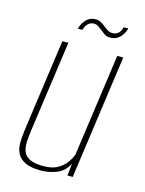

<svg xmlns="http://www.w3.org/2000/svg" viewBox="-98 -671 559 740"><g transform="rotate(15 181.0 -301.0)"><path d="M138 8Q96 8 73.5 -3.5Q51 -15 42 -34Q33 -53 33.5 -76Q34 -99 37 -123L89 -495H113L62 -132Q59 -110 57.5 -88.5Q56 -67 61.5 -49.5Q67 -32 86 -21.5Q105 -11 142 -11Q178 -11 200 -24Q222 -37 234 -54.5Q246 -72 251 -87L308 -495H332L263 0H242L247 -49Q231 -16 200 -4Q169 8 138 8ZM264 -556Q252 -556 245 -559.5Q238 -563 226 -573Q219 -578 210 -585Q201 -592 189 -592Q177 -592 167.5 -584Q158 -576 152 -557H134Q140 -580 155 -595Q170 -610 192 -610Q204 -610 214 -604Q224 -598 234 -590Q243 -583 250 -579Q257 -575 267 -575Q279 -575 288.5 -582Q298 -589 304 -608H322Q316 -586 301 -571Q286 -556 264 -556Z"/></g></svg>

Font: Alumni Sans Thin Thin
Style: Italic
Weight: 250
Italic angle: -8°
Version: Version 1.016